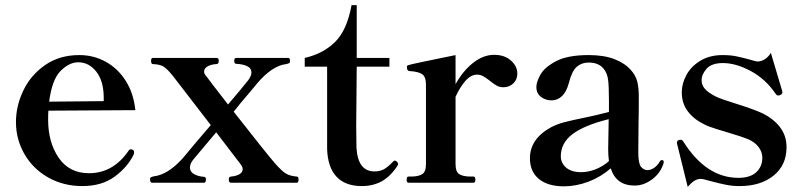

<svg xmlns="http://www.w3.org/2000/svg" viewBox="-20 -710 3112 746"><path d="M501 -118 500 -111Q477 -62 426.5 -24.5Q376 13 300 13Q227 13 168 -20Q109 -53 75.5 -110.5Q42 -168 42 -236Q42 -298 70.5 -358Q99 -418 155 -457Q211 -496 288 -496Q344 -496 391 -470Q438 -444 468.5 -396Q499 -348 506 -282L168 -280Q167 -269 167 -245Q167 -157 208 -97Q249 -37 326 -37Q420 -37 480 -125Q483 -130 489 -130Q490 -130 496 -128Q501 -125 501 -118ZM171 -315 383 -317V-334Q382 -397 353.5 -432.5Q325 -468 284 -468Q249 -468 215.5 -434.5Q182 -401 171 -315Z M1140 -13Q1140 0 1133 0H877Q869 0 869 -13Q869 -24 878 -24Q899 -26 911 -33.5Q923 -41 923 -53Q923 -61 914 -73L878 -120Q823 -192 820 -196L731 -90Q718 -74 718 -59Q718 -42 735 -33Q752 -24 773 -23Q780 -23 780 -13Q780 0 773 0H571Q563 0 563 -13Q563 -19 566 -21Q569 -23 578 -25Q632 -31 690 -95Q736 -151 799 -224L651 -416Q629 -443 615 -451.5Q601 -460 574 -461Q567 -461 567 -474Q567 -485 574 -485H821Q830 -485 830 -474Q830 -461 821 -461Q800 -460 786.5 -452Q773 -444 773 -432Q773 -423 780 -416Q789 -403 866 -304Q914 -360 945 -399Q957 -416 957 -428Q957 -445 940 -453Q923 -461 898 -462Q890 -462 890 -474Q890 -485 898 -485H1099Q1107 -485 1107 -474Q1107 -467 1104 -465Q1101 -463 1092 -461Q1038 -455 979 -386Q974 -379 966 -370Q958 -361 950 -351Q912 -307 888 -276Q1015 -114 1047 -77Q1076 -44 1092 -35Q1108 -26 1133 -24Q1140 -24 1140 -13Z M1251 -132V-451H1164V-485Q1235 -501 1281.5 -546.5Q1328 -592 1346 -690H1366V-485H1493V-451H1366L1364 -220L1365 -137Q1370 -44 1435 -44Q1456 -44 1471 -52Q1486 -60 1505 -80Q1510 -86 1514 -86Q1518 -86 1522.5 -81.5Q1527 -77 1527 -73Q1527 -71 1525 -67Q1497 -24 1463 -5.5Q1429 13 1386 13Q1321 13 1287 -24Q1253 -61 1251 -132Z M1990 -424Q1990 -401 1974.5 -386Q1959 -371 1936 -371Q1921 -371 1909.5 -377.5Q1898 -384 1882 -397Q1868 -408 1857 -414Q1846 -420 1834 -420Q1810 -420 1789 -396.5Q1768 -373 1750 -334V-72Q1750 -42 1765 -33Q1780 -24 1808 -24H1820Q1827 -24 1827 -12Q1827 0 1820 0H1567Q1560 0 1560 -12Q1560 -24 1567 -24H1577Q1605 -24 1620 -33Q1635 -42 1635 -72V-381Q1635 -412 1620 -422Q1605 -432 1570 -434Q1561 -435 1561 -450Q1561 -456 1567 -457Q1577 -461 1750 -496V-383Q1779 -435 1818.5 -466Q1858 -497 1900 -497Q1940 -497 1965 -475Q1990 -453 1990 -424Z M2559 -81 2558 -75Q2546 -37 2513.5 -13Q2481 11 2446 11Q2374 11 2353 -56Q2314 -22 2266 -4Q2218 14 2171 14Q2109 14 2074 -14.5Q2039 -43 2039 -95Q2039 -171 2122 -216Q2145 -228 2174 -235.5Q2203 -243 2252 -253Q2267 -256 2295.5 -262.5Q2324 -269 2346 -275V-320Q2346 -377 2342.5 -401.5Q2339 -426 2326 -442Q2307 -467 2267 -467Q2240 -467 2221 -450.5Q2202 -434 2190 -387Q2181 -353 2163.5 -336.5Q2146 -320 2123 -320Q2100 -320 2082 -333.5Q2064 -347 2064 -372Q2064 -391 2079.5 -419.5Q2095 -448 2140 -472Q2185 -496 2267 -496Q2327 -496 2368 -480Q2409 -464 2432 -437Q2450 -417 2456 -393Q2462 -369 2462 -334Q2462 -266 2461 -230L2460 -118Q2460 -75 2470.5 -62Q2481 -49 2496 -49Q2508 -49 2521 -57.5Q2534 -66 2544 -83Q2547 -88 2551 -88Q2559 -88 2559 -81ZM2346 -84Q2343 -107 2343 -130L2345 -247Q2249 -223 2204 -188.5Q2159 -154 2159 -103Q2159 -76 2180 -58.5Q2201 -41 2238 -41Q2265 -41 2293.5 -52Q2322 -63 2346 -84Z M2611 -150 2610 -155Q2610 -163 2618 -166Q2620 -167 2624 -167Q2631 -167 2635 -160Q2724 -19 2849 -19Q2895 -19 2918.5 -41Q2942 -63 2942 -97Q2942 -119 2928 -138Q2914 -157 2889 -168Q2864 -179 2799 -198Q2793 -200 2763 -209Q2733 -218 2716 -227Q2675 -247 2652 -278Q2629 -309 2629 -351Q2629 -386 2647.5 -419.5Q2666 -453 2702 -474.5Q2738 -496 2788 -496Q2817 -496 2839.5 -491.5Q2862 -487 2895 -478Q2918 -471 2923 -471Q2938 -471 2952.5 -480.5Q2967 -490 2975 -505L3019 -357L3020 -351Q3020 -345 3012 -341Q3008 -339 3004 -339Q2998 -339 2994 -345Q2955 -403 2897 -434Q2839 -465 2789 -465Q2745 -465 2725.5 -443Q2706 -421 2706 -398Q2706 -379 2719.5 -364Q2733 -349 2763 -334Q2782 -325 2837 -308Q2910 -285 2942 -270Q2985 -249 3010.5 -216Q3036 -183 3036 -138Q3036 -68 2985.5 -27.5Q2935 13 2854 13Q2826 13 2801 8Q2776 3 2742 -6Q2711 -15 2703 -15Q2689 -15 2677 -7Q2665 1 2652 16Z"/></svg>

Font: Shippori Mincho
Style: Bold
Weight: 700
Designer: FONTDASU
Foundry: FONTDASU / Google Inc. / but / Adobe
Version: Version 3.110; ttfautohint (v1.8.3)